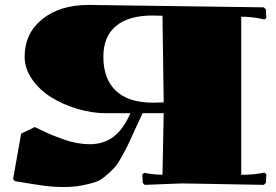

<svg xmlns="http://www.w3.org/2000/svg" viewBox="-20 -750 1120 780"><path d="M960 -682.1V-40Q1006.8 -40 1038.1 -45.9L1054.2 -48.8L1062 -42L1060.1 -6.8L1051.8 1L720.2 -4.9L567.9 1L560.1 -6.8L558.1 -41L565.9 -47.9L582 -44.9Q612.3 -40 640.1 -40L645 -290H559.1Q547.4 -265.1 526.4 -219.2Q508.3 -178.7 499 -159.7Q489.7 -140.6 472.9 -110.6Q456.1 -80.6 443.1 -66.9Q430.2 -53.2 408.9 -34.9Q387.7 -16.6 364.5 -9.3Q341.3 -2 309.6 3.9Q277.8 9.8 238.8 9.8Q198.7 9.8 158 4.4Q117.2 -1 40 -14.2L33.2 -22.9L65.9 -207L121.1 -233.9Q125.5 -231.9 150.9 -219.7Q176.3 -207.5 193.8 -200.4Q211.4 -193.4 238.5 -183.6Q265.6 -173.8 292.7 -168.9Q319.8 -164.1 345.2 -164.1Q399.9 -164.1 440.2 -193.8Q480.5 -223.6 509.8 -290H405.8Q350.1 -291 292.5 -308.3Q234.9 -325.7 187.5 -355.2Q140.1 -384.8 110.1 -428.2Q80.1 -471.7 80.1 -520Q80.1 -614.3 151.6 -672.1Q223.1 -730 339.8 -730L1051.8 -720.2L1060.1 -711.9L1062 -676.8L1054.2 -670.9L1036.1 -674.8Q997.6 -682.1 960 -682.1ZM640.1 -686 600.1 -687Q502.4 -687 451.2 -644.3Q399.9 -601.6 399.9 -520Q399.9 -428.7 451.2 -380.9Q502.4 -333 600.1 -333L645 -334Z"/></svg>

Font: Yokawerad
Style: Regular
Weight: 500
Designer: gluk
Foundry: gluk
Version: Version 0.79